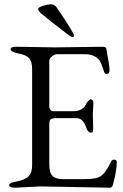

<svg xmlns="http://www.w3.org/2000/svg" viewBox="-20 -871 575 896"><path d="M300.8 -707Q215.8 -771 170.9 -809.1Q157.7 -821.3 158.2 -829.1Q158.2 -836.9 180.2 -843.8Q202.1 -850.6 217.8 -851.1Q233.4 -851.1 243.2 -837.9Q325.2 -718.8 325.2 -704.1Q324.7 -698.2 318.8 -698.2Q313 -698.2 300.8 -707ZM405.8 -252Q389.6 -252 382.8 -274.9Q367.7 -319.8 336.9 -319.8H244.1Q225.6 -319.8 217.8 -314.9Q210 -310.1 210 -293.9V-102.1Q210 -64.9 225.6 -49.8Q241.2 -34.7 275.9 -35.2H379.9Q433.1 -35.2 454.1 -51.8Q475.1 -68.4 498 -116.2Q503.9 -127.9 514.6 -126Q525.4 -124 524.9 -115.2Q524.9 -75.2 507.8 -12.2Q503.9 4.9 494.1 4.9L167 -1L51.8 4.9Q22.9 4.9 22.9 -6.8Q22.9 -18.6 59.1 -24.4Q94.7 -30.8 112.3 -47.4Q129.9 -64 129.9 -99.1V-548.8Q129.9 -584 115.7 -599.6Q101.1 -615.2 65.4 -621.6Q29.8 -627.9 29.8 -642.1Q29.8 -653.3 59.1 -652.8L235.8 -649.9L458 -652.8Q475.1 -652.8 476.1 -644Q491.2 -563 491.2 -544.4Q491.2 -525.9 477.1 -525.9Q469.2 -525.9 465.8 -536.1Q450.7 -583 443.8 -590.8Q419.9 -617.7 377 -618.2H246.1Q236.3 -618.2 223.1 -608.4Q210 -598.6 210 -585.9V-374Q210 -365.2 215.3 -358.4Q220.7 -351.6 228 -352.1H324.2Q368.2 -352.1 384.8 -391.1Q386.7 -395 393.6 -401.4Q400.4 -408.2 403.3 -408.2Q406.2 -408.2 411.1 -403.3Q416 -398.4 416 -392.1L413.1 -336.9L415 -269Q415 -252 405.8 -252Z"/></svg>

Font: EBGaramond
Style: Regular
Weight: 400
Version: Version 000.012g